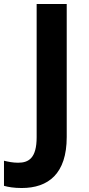

<svg xmlns="http://www.w3.org/2000/svg" viewBox="-94 -734 445 964"><path d="M15 210C149 210 241 138 241 -46V-714H90V-45C90 60 50 83 -3 83C-30 83 -53 78 -74 73V199C-53 205 -24 210 15 210Z"/></svg>

Font: Noto Sans Malayalam
Style: Bold
Weight: 700
Designer: Jelle Bosma - Monotype Design Team
Foundry: Monotype Imaging Inc.
Version: Version 2.104